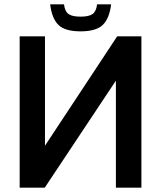

<svg xmlns="http://www.w3.org/2000/svg" viewBox="-20 -868 744 888"><path d="M71 0V-700H188V-194L522 -700H634V0H516V-495L187 0ZM353 -723Q281 -723 250.5 -752.5Q220 -782 212 -848H276Q280 -815 297 -803Q314 -791 353 -791Q391 -791 408 -803Q425 -815 429 -848H494Q486 -782 455 -752.5Q424 -723 353 -723Z"/></svg>

Font: Zen Kaku Gothic Antique
Style: Bold
Weight: 700
Designer: Yoshimichi Ohira
Foundry: Positype
Version: Version 1.001